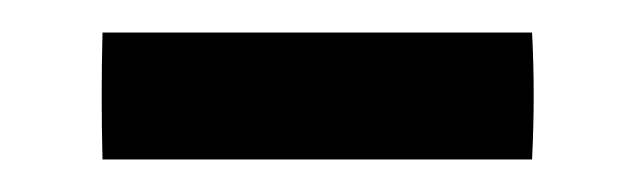

<svg xmlns="http://www.w3.org/2000/svg" viewBox="-20 -311 393 118"><path d="M307 -213H43Q42 -252 43 -291H307Q309 -253 307 -213Z"/></svg>

Font: Tiro Tamil
Style: Regular
Weight: 400
Designer: Tamil: Fernando Mello & Fiona Ross. Latin: John Hudson.
Foundry: Tiro Typeworks Ltd.
Version: Version 1.52